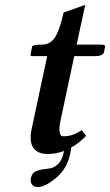

<svg xmlns="http://www.w3.org/2000/svg" viewBox="-20 -615 446 779"><path d="M133.3 144Q117.2 144 109.6 133.3Q102.1 122.6 105.5 106.9Q109.9 86.9 125.7 79.8Q141.6 72.8 165 70.6Q188.5 68.4 198.7 63Q229 47.4 238.3 3.9Q239.3 -0.5 239.3 -2.4Q206.5 9.8 172.9 9.8Q133.3 9.8 115.5 -14.9Q97.7 -39.6 108.4 -91.8L171.4 -387.2H120.1Q108.4 -387.2 105.7 -388.7Q103 -390.1 104 -395L110.4 -425.8Q111.8 -433.6 150.4 -434.1Q185.5 -434.1 204.6 -465.8Q223.6 -497.6 237.8 -564L325.7 -595.2L291 -434.1H386.2Q399.4 -434.1 403.3 -431.6Q407.2 -429.2 406.2 -423.8L401.9 -403.8Q398.4 -386.7 361.3 -387.2H281.2L227.5 -134.8Q219.7 -102.5 221.2 -86.4Q222.7 -70.3 226.6 -66.2Q230.5 -62 238.3 -62Q274.9 -62 311.5 -86.9L329.6 -64Q300.8 -34.2 268.6 -16.1Q267.6 -3.4 264.6 9.8Q252 69.8 207.3 106.9Q162.6 144 133.3 144Z"/></svg>

Font: Linux Libertine Slanted
Style: Semibold Slanted
Weight: 600
Designer: Philipp H. Poll
Foundry: Philipp H. Poll
Version: Version 5.1.1